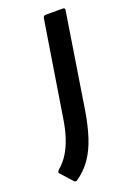

<svg xmlns="http://www.w3.org/2000/svg" viewBox="-185 -541 542 788"><g transform="rotate(-20 86.5 -146.5)"><path d="M110 -479Q112 -489 122 -489H196Q207 -489 205 -479L139 -61Q129 -1 113.5 47Q98 95 73 131.5Q48 168 10 194Q3 198 -3 192L-48 142Q-54 136 -45 127Q-21 107 -4 80Q13 53 25 17Q37 -19 44 -65Z"/></g></svg>

Font: Sofia Sans Semi Condensed SemiBold
Style: Italic
Weight: 600
Italic angle: -9°
Version: Version 4.100